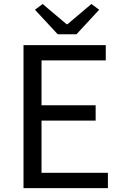

<svg xmlns="http://www.w3.org/2000/svg" viewBox="-20 -965 629 985"><path d="M100.6 0V-733.4H522.6V-655.2H193V-425.1H470.7V-346.4H193V-78.6H533.6V0ZM276.1 -789.2 159.4 -915 198.8 -944.5 321.7 -840.7H326.1L449 -944.5L488.7 -915L372.3 -789.2Z"/></svg>

Font: Noto Sans JP
Style: Regular
Weight: 100
Designer: Ryoko NISHIZUKA 西塚涼子 (kana, bopomofo & ideographs); Paul D. Hunt (Latin, Greek & Cyrillic); Sandoll Communications 산돌커뮤니
Foundry: Adobe
Version: Version 2.004;hotconv 1.0.118;makeotfexe 2.5.65603